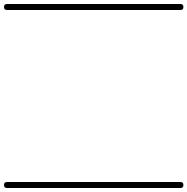

<svg xmlns="http://www.w3.org/2000/svg" viewBox="-35 -575 937 960"><path d="M0 -555Q64 -555 127.5 -555Q191 -555 255 -555Q270 -555 270 -540Q270 -525 255 -525Q191 -525 127.5 -525Q64 -525 0 -525Q-15 -525 -15 -540Q-15 -555 0 -555ZM0 335Q64 335 127.5 335Q191 335 255 335Q270 335 270 350Q270 365 255 365Q191 365 127.5 365Q64 365 0 365Q-15 365 -15 350Q-15 335 0 335Z M255 -555Q315 -555 375.5 -555Q436 -555 496 -555Q511 -555 511 -540Q511 -525 496 -525Q436 -525 375.5 -525Q315 -525 255 -525Q240 -525 240 -540Q240 -555 255 -555ZM255 335Q315 335 375.5 335Q436 335 496 335Q511 335 511 350Q511 365 496 365Q436 365 375.5 365Q315 365 255 365Q240 365 240 350Q240 335 255 335Z M496 -555Q589 -555 681.5 -555Q774 -555 867 -555Q882 -555 882 -540Q882 -525 867 -525Q774 -525 681.5 -525Q589 -525 496 -525Q481 -525 481 -540Q481 -555 496 -555ZM496 335Q589 335 681.5 335Q774 335 867 335Q882 335 882 350Q882 365 867 365Q774 365 681.5 365Q589 365 496 365Q481 365 481 350Q481 335 496 335Z"/></svg>

Font: FRB American Cursive Just Guidelines
Style: Italic
Weight: 400
Italic angle: -25°
Version: Version 2.0;Modular Font Editor K font №1